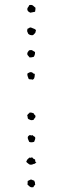

<svg xmlns="http://www.w3.org/2000/svg" viewBox="-20 -756 262 800"><path d="M127.9 -723.6Q127.9 -718.8 127.4 -714.8Q127 -710.9 126 -707Q109.4 -703.1 106.4 -703.1Q97.7 -707 95.7 -710.9Q93.8 -714.8 93.8 -717.8Q93.8 -722.7 96.7 -725.6Q99.6 -728.5 101.6 -734.4Q111.3 -737.3 117.2 -732.9Q123 -728.5 127.9 -723.6ZM129.9 -629.9Q127 -619.1 127 -619.1Q120.1 -612.3 119.6 -611.3Q119.1 -610.4 116.2 -609.4Q104.5 -608.4 97.7 -615.2Q91.8 -627 93.3 -628.9Q94.7 -630.9 93.8 -635.7Q97.7 -636.7 100.6 -639.2Q103.5 -641.6 108.4 -641.6Q120.1 -636.7 124 -635.3Q127.9 -633.8 129.9 -629.9ZM121.1 -519.5Q113.3 -516.6 103.5 -516.6Q98.6 -521.5 95.2 -526.4Q91.8 -531.2 95.7 -539.1Q98.6 -543 99.6 -544.4Q100.6 -545.9 103.5 -546.9Q111.3 -548.8 115.7 -545.4Q120.1 -542 126 -539.1Q126 -530.3 124.5 -526.9Q123 -523.4 121.1 -519.5ZM99.6 -426.8Q97.7 -432.6 95.2 -438.5Q92.8 -444.3 94.7 -450.2Q99.6 -452.1 102.5 -454.1Q105.5 -456.1 111.3 -455.1Q115.2 -454.1 117.7 -451.2Q120.1 -448.2 125 -448.2Q125 -437.5 123 -431.6Q121.1 -425.8 115.2 -423.8Q112.3 -425.8 108.4 -425.3Q104.5 -424.8 99.6 -426.8ZM120.1 -256.8Q117.2 -255.9 113.8 -255.4Q110.4 -254.9 107.4 -255.9Q99.6 -259.8 98.6 -259.8Q97.7 -259.8 95.7 -263.7Q94.7 -273.4 93.8 -273.9Q92.8 -274.4 93.8 -276.4Q97.7 -282.2 100.1 -283.2Q102.5 -284.2 103.5 -287.1Q111.3 -287.1 113.8 -286.1Q116.2 -285.2 121.1 -283.2Q122.1 -278.3 125 -276.9Q127.9 -275.4 127.9 -271.5Q127.9 -266.6 125 -264.2Q122.1 -261.7 120.1 -256.8ZM102.5 -192.4Q103.5 -194.3 107.9 -192.4Q112.3 -190.4 114.3 -193.4Q121.1 -187.5 122.6 -187Q124 -186.5 126 -185.5Q127.9 -179.7 126 -174.8Q124 -169.9 122.1 -165Q109.4 -161.1 101.6 -165Q94.7 -178.7 95.7 -184.1Q96.7 -189.5 102.5 -192.4ZM115.2 -99.6Q118.2 -93.8 126 -91.8Q127 -81.1 128.4 -80.6Q129.9 -80.1 131.8 -78.1Q125 -75.2 124 -73.7Q123 -72.3 121.1 -73.2Q115.2 -70.3 110.8 -69.8Q106.4 -69.3 101.6 -71.3Q94.7 -76.2 91.8 -79.1Q88.9 -82 89.8 -84Q94.7 -93.8 97.7 -95.2Q100.6 -96.7 102.5 -99.6Q106.4 -97.7 108.9 -99.1Q111.3 -100.6 115.2 -99.6ZM95.7 -2Q105.5 -6.8 106.4 -7.3Q107.4 -7.8 109.4 -7.8Q112.3 -7.8 115.2 -5.9Q118.2 -3.9 122.1 -3.9Q127 5.9 126 8.3Q125 10.7 127 12.7Q126 15.6 123 17.1Q120.1 18.6 120.1 23.4Q110.4 26.4 104 21.5Q97.7 16.6 93.8 11.7Q95.7 8.8 95.2 5.4Q94.7 2 95.7 -2Z"/></svg>

Font: Codystar
Style: Light
Weight: 300
Version: Version 1.000